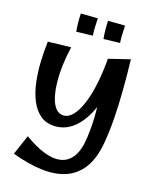

<svg xmlns="http://www.w3.org/2000/svg" viewBox="-136 -755 904 1124"><g transform="rotate(15 316.0 -193.0)"><path d="M45.5 229.2 97.5 109.2Q160.5 155.2 217.1 177.6Q273.8 200 319.2 192.9Q364.8 185.8 395 145.1Q425.2 104.5 435.8 24.8Q441.5 -19.2 444 -57.1Q446.5 -95 446.2 -133.6Q446 -172.2 443.9 -217Q441.8 -261.8 438.8 -318.4Q435.8 -375 433 -450L564 -482Q566.5 -391 565.6 -299.8Q564.8 -208.5 558.8 -124.1Q552.8 -39.8 540 32.5Q522.5 130.2 479.4 187.1Q436.2 244 371.5 265Q306.8 286 224.1 275.6Q141.5 265.2 45.5 229.2ZM240 11.5Q184.2 11.5 148.1 -18Q112 -47.5 91.6 -96.8Q71.2 -146 63.8 -206.9Q56.2 -267.8 58.1 -332.4Q60 -397 67.5 -455.8L208.2 -459.5Q194.5 -402.2 187.6 -345.5Q180.8 -288.8 182 -237.9Q183.2 -187 192.8 -147.4Q202.2 -107.8 221.1 -85Q240 -62.2 269.2 -62.2Q300 -62.2 327 -91.9Q354 -121.5 375.8 -174.4Q397.5 -227.2 412 -297.8Q426.5 -368.2 433 -450L485 -320.8Q482.8 -280 470.8 -234.2Q458.8 -188.5 438.2 -144.9Q417.8 -101.2 388.9 -65.9Q360 -30.5 322.6 -9.5Q285.2 11.5 240 11.5ZM213.2 -555Q210.5 -580.2 210.1 -610.5Q209.8 -640.8 211.5 -665L314.8 -663.5Q313.5 -636.2 312.4 -610.9Q311.2 -585.5 313 -558ZM378.2 -555Q375.5 -580.2 375.1 -610.5Q374.8 -640.8 376.5 -665L479.8 -663.5Q478.5 -636.2 477.4 -610.9Q476.2 -585.5 478 -558Z"/></g></svg>

Font: Marhey Light
Style: Regular
Weight: 300
Designer: Nur Syamsi & Bustanul Arifin
Foundry: Namelatype
Version: Version 1.000